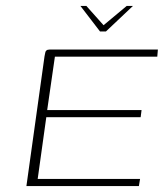

<svg xmlns="http://www.w3.org/2000/svg" viewBox="-20 -627 558 647"><path d="M251 -607H271L329 -542L407 -607H428L337 -521H317ZM69 0 130 -437Q132 -445 132.5 -449.5Q133 -454 136.5 -457Q140 -460 147 -460H512L510 -436H165L139 -256H457L454 -232H136L107 -24H452L448 0Z"/></svg>

Font: Genos Thin ExtraLight
Style: Italic
Weight: 250
Italic angle: -8°
Version: Version 1.010